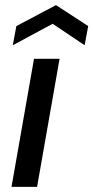

<svg xmlns="http://www.w3.org/2000/svg" viewBox="-20 -731 365 751"><path d="M25 0 113 -501H213L125 0ZM30 -554 44 -629 199 -711 325 -629 311 -554 186 -638Z"/></svg>

Font: DM Sans 17pt Medium
Style: Italic
Weight: 500
Italic angle: -10°
Version: Version 4.004;gftools[0.9.30]